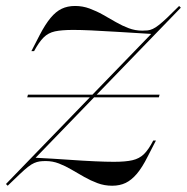

<svg xmlns="http://www.w3.org/2000/svg" viewBox="-31 -602 617 634"><path d="M-5.6 11.3 -11.3 5.6 472.6 -494.4 476.6 -489.5Q408.1 -493.5 357.3 -496.8Q306.5 -500 270.6 -501.6Q234.7 -503.2 211.3 -503.2Q172.6 -503.2 150.4 -498.4Q128.2 -493.5 112.9 -478.2Q97.6 -462.9 81.5 -433.1H72.6L100 -486.3Q118.5 -521.8 135.9 -542.7Q153.2 -563.7 172.6 -573Q191.9 -582.3 216.9 -582.3Q241.9 -582.3 264.9 -573.8Q287.9 -565.3 309.3 -553.2Q330.6 -541.1 351.6 -529Q372.6 -516.9 394 -508.9Q415.3 -500.8 438.7 -500.8Q448.4 -500.8 456.5 -501.6Q464.5 -502.4 473.4 -506.5Q482.3 -510.5 493.5 -519.4Q504.8 -528.2 521 -543.5Q537.1 -558.9 560.5 -582.3L566.1 -576.6L81.5 -75.8L78.2 -81.5Q144.4 -78.2 194.8 -74.6Q245.2 -71 282.3 -69.4Q319.4 -67.7 345.2 -67.7Q383.9 -67.7 406.5 -73Q429 -78.2 444.4 -93.1Q459.7 -108.1 475 -137.9H483.9L456.5 -84.7Q438.7 -49.2 421 -28.2Q403.2 -7.3 383.9 2Q364.5 11.3 339.5 11.3Q313.7 11.3 291.1 2.8Q268.5 -5.6 247.2 -17.7Q225.8 -29.8 205.2 -41.9Q184.7 -54 163.7 -62.1Q142.7 -70.2 120.2 -70.2Q108.9 -70.2 100 -69Q91.1 -67.7 81.9 -63.7Q72.6 -59.7 61.3 -50.8Q50 -41.9 33.9 -26.6Q17.7 -11.3 -5.6 11.3ZM58.9 -280.6 61.3 -289.5H496L493.5 -280.6Z"/></svg>

Font: Playfair 144pt SemiCondensed
Style: Italic
Weight: 400
Width: 4
Italic angle: -15.6°
Designer: Claus Eggers Sørensen
Foundry: Claus Eggers Sørensen
Version: Version 2.203